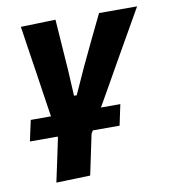

<svg xmlns="http://www.w3.org/2000/svg" viewBox="-80 -572 741 837"><g transform="rotate(-10 291.0 -154.0)"><path d="M19.5 0 39.5 -92H129Q121.5 -140 114 -190.5L101 -278Q92.5 -332 84.2 -387.8Q76 -443.5 67.5 -499L221.5 -503.5Q225.5 -445 229.5 -390Q233.5 -335 237.5 -276.5L243.5 -163H255.5L308 -279Q335 -336.5 361.5 -391.5Q388 -446.5 413.5 -499H582Q549.5 -442.5 517.2 -385.5Q485 -328.5 453 -273L401.5 -182Q388.5 -159 375.8 -136.8Q363 -114.5 350 -92H436L416.5 0H298L290 13.5Q280.5 59.5 271.2 103.2Q262 147 252.5 192L102 196.5Q112.5 148.5 122.5 101Q132.5 53.5 143 3.5L142.5 0Z"/></g></svg>

Font: Commissioner
Style: Bold Italic
Weight: 700
Italic angle: -12°
Designer: Kostas Bartsokas
Foundry: Kostas Bartsokas
Version: Version 1.000; ttfautohint (v1.8.3)